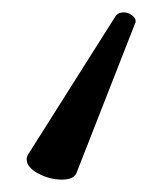

<svg xmlns="http://www.w3.org/2000/svg" viewBox="-20 -17 240 310"><path d="M80 273Q60 273 41.5 263Q23 253 23 240Q23 237 25 233L166 10Q170 3 180 3Q187 3 193 7.5Q199 12 199 17Q199 20 198 21L104 261Q100 273 80 273Z"/></svg>

Font: Iansui 0.93
Style: Regular
Weight: 400
Designer: But Ko / Fontworks Inc.
Foundry: zi-hi.com / Fontworks Inc.
Version: Version 0.931